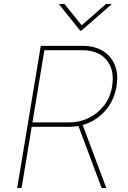

<svg xmlns="http://www.w3.org/2000/svg" viewBox="-20 -962 655 982"><path d="M67.9 0 188.5 -727.5H402.3Q463.4 -727.5 505.9 -701.7Q548.3 -675.8 567.4 -628.9Q586.4 -582 575.7 -519.5Q565.4 -458 531 -411.6Q496.6 -365.2 445.6 -339.4Q394.5 -313.5 333.5 -313.5H131.3L135.3 -335.9H333.5Q387.7 -335.9 434.3 -358.9Q481 -381.8 512.7 -423.1Q544.4 -464.4 553.2 -519.5Q567.4 -603.5 525.6 -654.3Q483.9 -705.1 402.3 -705.1H207L90.3 0ZM500 0 376 -331.1H399.9L523.9 0ZM309.6 -941.9 397.9 -832.5 522.5 -941.9H549.8L549.3 -939L396 -805.2H390.1L282.7 -939L283.2 -941.9Z"/></svg>

Font: Inter Thin
Style: Italic
Weight: 250
Italic angle: -9.3988°
Designer: Rasmus Andersson
Foundry: rsms
Version: Version 4.001;git-66647c0bb